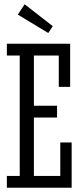

<svg xmlns="http://www.w3.org/2000/svg" viewBox="-20 -875 383 895"><path d="M307 -470V-671H12V-616H72V-55H12V0H314V-211H261V-55H138V-327H246V-382H138V-616H254V-470ZM63 -807 205 -721 226 -753 95 -855Z"/></svg>

Font: Stint Ultra Condensed
Style: Regular
Weight: 400
Width: 1
Designer: Astigmatic (AOETI)
Foundry: Astigmatic (AOETI)
Version: Version 1.000